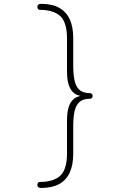

<svg xmlns="http://www.w3.org/2000/svg" viewBox="-20 -788 659 974"><path d="M182 135Q251.5 135 285.8 103.2Q320 71.5 320 -11.5V-178Q320 -215.5 326.8 -239.2Q333.5 -263 344.8 -276.2Q356 -289.5 369 -295.2Q382 -301 394.5 -302.5V-300.5Q382 -302 369 -307.5Q356 -313 344.8 -326.5Q333.5 -340 326.8 -363.8Q320 -387.5 320 -425V-591.5Q320 -674.5 285.8 -706.2Q251.5 -738 182 -738Q176.5 -738 173 -742.2Q169.5 -746.5 169.5 -753.5Q169.5 -760.5 174.5 -764.5Q179.5 -768.5 188.5 -768.5Q244 -768.5 280 -748.5Q316 -728.5 333.8 -690Q351.5 -651.5 351.5 -595V-453.5Q351.5 -412.5 357.8 -381.5Q364 -350.5 382.2 -333Q400.5 -315.5 437 -315.5Q442.5 -315.5 446.2 -311.5Q450 -307.5 450 -301.5Q450 -295 446.2 -291Q442.5 -287 437 -287Q400.5 -287 382.2 -269.8Q364 -252.5 357.8 -221.5Q351.5 -190.5 351.5 -149.5V-7.5Q351.5 48.5 333.8 87.2Q316 126 280 145.8Q244 165.5 188.5 165.5Q179 165.5 174.2 161.5Q169.5 157.5 169.5 150.5Q169.5 143.5 173 139.2Q176.5 135 182 135Z"/></svg>

Font: Sono Monospace ExtraLight
Style: Regular
Weight: 250
Version: Version 2.112